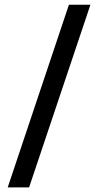

<svg xmlns="http://www.w3.org/2000/svg" viewBox="-20 -760 416 808"><path d="M270 -740H360.5L102.5 28.5H12.5Z"/></svg>

Font: 1883 Sans SemiBold
Style: Regular
Weight: 600
Designer: 1883 Sans project is a fork of Public Sans.
Version: Version 1.009